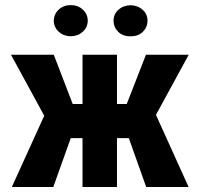

<svg xmlns="http://www.w3.org/2000/svg" viewBox="-20 -747 793 767"><path d="M447.3 -195.3V0H309.6V-195.3H262.7L192.9 0H27.3L156.7 -284.7L23.9 -528.3H194.8L270.5 -331.5H309.6V-528.3H447.3V-331.5H486.3L563 -528.3H733.9L603 -288.1L733.4 0H564L494.6 -195.3ZM501.5 -726.1Q530.3 -725.6 549.8 -708Q569.3 -690.4 569.3 -664.6Q569.3 -638.7 550.8 -620.1Q532.2 -601.6 501.5 -602.1Q470.7 -601.6 452.1 -620.1Q433.6 -638.7 433.6 -664.6Q433.6 -690.4 453.1 -708Q472.7 -725.6 501.5 -726.1ZM194.8 -664.1Q195.3 -690.4 214.8 -709Q234.4 -726.6 262.7 -726.6Q291 -726.6 310.5 -709Q330.1 -691.4 330.6 -664.1Q330.1 -637.7 310.5 -620.1Q291 -602.5 262.7 -602.1Q234.4 -602.5 214.8 -620.1Q195.3 -637.7 194.8 -664.1Z"/></svg>

Font: RobotoCondensed-Bold
Style: Bold
Weight: 700
Designer: Google
Version: Version 2.001240; 2014